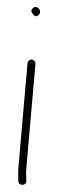

<svg xmlns="http://www.w3.org/2000/svg" viewBox="-51 -700 228 725"><g transform="rotate(5 63.0 -337.5)"><path d="M42.2 -460V-70C42.2 -61.3 42.6 -52.4 43.4 -43.2L46.2 -13C49.3 6.1 79.3 1.7 76.2 -17L75.2 -27C73.2 -37 72.2 -51.3 72.2 -70V-460C72.2 -467.9 65.1 -475 57.2 -475C49.2 -475 42.2 -467.9 42.2 -460ZM44.9 -669.7C37.7 -662.6 37.5 -655.7 44.2 -649C52.2 -638.3 60 -636.8 67.7 -644.5C82.9 -659.7 59.4 -684.2 44.9 -669.7Z"/></g></svg>

Font: MewTooHand
Style: Condensed
Weight: 400
Designer: Mew Too, Robert Jablonski
Version: Version 0.77